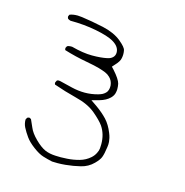

<svg xmlns="http://www.w3.org/2000/svg" viewBox="-85 -500 670 694"><g transform="rotate(15 250.0 -153.0)"><path d="M37.6 -7.8Q37.6 7.3 43.9 20Q52.2 36.1 63.5 51.8Q74.2 66.9 95.7 83Q117.7 99.6 134.5 104.7Q151.4 109.9 169.4 113.8Q176.8 114.3 189.7 114.3Q202.6 114.3 219.2 112.8Q249 109.9 274.4 103.5Q301.3 97.2 320.8 77.6Q335.9 62.5 340.3 51.3Q345.7 37.6 349.1 11.2Q350.1 5.4 350.1 1.2Q350.1 -2.9 349.9 -8.1Q349.6 -13.2 347.7 -22Q345.7 -30.8 341.8 -40Q330.6 -67.9 314 -85.9Q296.9 -104 272.9 -121.1L249.5 -137.2L276.9 -144.5Q301.8 -151.4 315.9 -165.5Q326.2 -175.8 328.1 -187.5Q329.6 -194.3 329.6 -199.7Q329.6 -210 327.6 -219.7Q323.7 -235.8 297.9 -264.6L289.6 -273.4L297.9 -282.7Q314.5 -299.8 316.4 -313Q317.9 -320.3 317.9 -327.6Q317.9 -335 316.4 -341.8Q314.9 -352.5 290.5 -372.6Q264.6 -394 221.2 -403.8Q175.3 -413.6 139.2 -418.5Q128.9 -419.9 122.6 -419.9Q104.5 -419.9 92.8 -415L89.8 -408.7Q89.8 -407.7 89.8 -406.7Q89.8 -402.3 92.3 -399.4Q96.7 -396.5 102.1 -395Q153.3 -395 199.2 -386Q245.1 -377 265.6 -365.2Q293 -349.6 293 -327.1Q293 -315.9 285.6 -308.6Q278.3 -301.3 265.6 -298.8Q243.2 -293.9 209.7 -293.9Q176.3 -293.9 132.3 -305.7Q128.9 -305.7 126.5 -305.7Q119.1 -305.7 113.8 -302.7L109.9 -295.4Q109.9 -290.5 111.3 -287.6Q153.8 -274.4 197.8 -266.6Q230 -260.7 245.6 -256.1Q261.2 -251.5 271.2 -247.3Q281.2 -243.2 289.1 -235.4Q300.8 -224.1 302.7 -207Q302.7 -204.6 302.7 -200.4Q302.7 -196.3 300.8 -189.5Q298.8 -182.6 293.7 -177.7Q288.6 -172.9 283.2 -169.9Q277.8 -167 268.1 -164.1Q243.2 -157.2 219 -157.2Q194.8 -157.2 170.2 -163.1Q145.5 -168.9 122.1 -174.8Q119.6 -175.3 116.5 -175.3Q113.3 -175.3 110.4 -173.3L106.4 -165.5Q106.4 -164.6 106.4 -162.4Q106.4 -160.2 107.9 -157.7Q149.4 -143.1 191.9 -132.3Q239.7 -120.6 267.6 -97.2Q294.9 -74.2 306.6 -57.6Q325.2 -29.8 325.2 7.3Q325.2 14.2 324.5 22.9Q323.7 31.7 318.8 41Q313.5 52.2 303.7 61Q286.6 76.2 264.4 82.3Q242.2 88.4 219.7 89.8Q206.5 90.8 195.6 90.8Q184.6 90.8 176.3 90.3Q153.3 89.4 136.2 82Q118.7 74.2 97.4 53.2Q76.2 32.2 68.8 13.7Q63 -0.5 56.2 -14.6L50.3 -18.1Q44.9 -18.1 41.5 -15.6L37.6 -8.3Q37.6 -7.8 37.6 -7.8Z"/></g></svg>

Font: NaikaiFont
Style: ExtraLight
Weight: 200
Version: Version 1.89